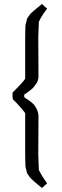

<svg xmlns="http://www.w3.org/2000/svg" viewBox="-20 -747 306 953"><path d="M170 -563 171 -371Q171 -348 162 -335Q153 -322 147.5 -315Q142 -308 134 -302Q126 -296 121 -292Q106 -280 103 -280Q100 -278 100 -271Q100 -264 103 -262Q142 -238 152 -223Q171 -196 171 -171Q171 -43 170 21L173 97Q187 126 214 163L188 186Q181 180 167.5 169Q154 158 150.5 154.5Q147 151 137.5 142.5Q128 134 126.5 130.5Q125 127 119 119.5Q113 112 112.5 106Q112 100 109 91Q106 82 106 72L105 20V-184Q105 -188 82.5 -213.5Q60 -239 44 -254Q42 -261 42 -273Q42 -285 43 -288Q105 -350 105 -358V-561L106 -614Q106 -624 109 -632.5Q112 -641 112.5 -647.5Q113 -654 119 -661.5Q125 -669 126.5 -672.5Q128 -676 137.5 -684.5Q147 -693 150.5 -696Q154 -699 168 -710.5Q182 -722 188 -727L214 -704Q187 -670 173 -639Z"/></svg>

Font: Gafata
Style: Regular
Weight: 400
Designer: Lautaro Hourcade
Foundry: Lautaro Hourcade
Version: Version 4.002; ttfautohint (v0.94.20-1c74) -l 7 -r 28 -G 0 -